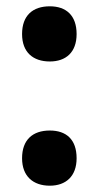

<svg xmlns="http://www.w3.org/2000/svg" viewBox="-20 -577 314 609"><path d="M50 -469C50 -411 85 -382 138 -382C189 -382 223 -411 223 -469C223 -528 190 -557 138 -557C84 -557 50 -528 50 -469ZM50 -75C50 -18 85 12 138 12C189 12 223 -18 223 -75C223 -135 190 -163 138 -163C84 -163 50 -134 50 -75Z"/></svg>

Font: Noto Sans Myanmar UI Condensed ExtraBold
Style: Regular
Weight: 800
Width: 3
Designer: Monotype Design Team
Foundry: Monotype Imaging Inc.
Version: Version 2.103